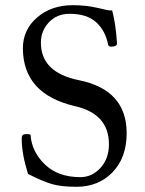

<svg xmlns="http://www.w3.org/2000/svg" viewBox="-20 -696 549 729"><path d="M66.9 -512.7Q66.9 -583 120.8 -629.6Q174.8 -676.3 256.3 -676.3Q307.1 -676.3 349.4 -666.3Q391.6 -656.2 397.9 -656.2Q404.3 -656.2 405.8 -656.7Q419.4 -607.4 424.3 -530.8Q424.8 -521.5 408.7 -519.3Q392.6 -517.1 390.6 -525.9Q380.4 -579.6 345 -611.6Q309.6 -643.6 244.6 -643.6Q195.8 -643.6 165.5 -611.1Q135.3 -578.6 135.3 -534.7Q134.8 -420.9 279.3 -391.6Q460.9 -355 460.9 -190.4Q460.9 -97.7 407.5 -42.2Q354 13.2 270.5 13.2Q211.9 13.2 177 2.9Q142.1 -7.3 86.4 -35.6Q62.5 -111.3 62.5 -168.9Q62.5 -174.3 63.5 -178.2Q65.4 -187 80.6 -187Q95.7 -187 96.2 -182.6Q100.6 -119.6 150.6 -71.5Q200.7 -23.4 284.7 -23.4Q329.6 -23.4 361.6 -58.6Q393.6 -93.8 393.6 -148.4Q393.6 -263.7 264.6 -293Q67.4 -338.9 66.9 -512.7Z"/></svg>

Font: Junicode
Style: Regular
Weight: 400
Designer: Peter S. Baker
Foundry: Briery Creek Software
Version: Version 0.7.2